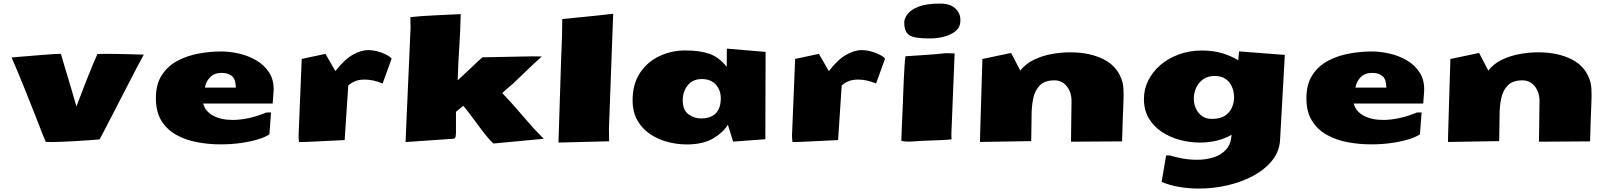

<svg xmlns="http://www.w3.org/2000/svg" viewBox="-20 -804 9146 1094"><path d="M277.3 5.4 240.7 4.4 220.7 -43.9Q208 -77.6 189.9 -123.5Q171.9 -169.4 151.6 -220.2Q131.3 -271 111.6 -320.1Q91.8 -369.1 74.5 -410.2Q57.1 -451.2 45.9 -476.6Q160.6 -485.8 231.7 -491.9Q302.7 -498 327.1 -497.1L339.8 -453.1Q358.9 -389.6 378.2 -325.4Q397.5 -261.2 415.5 -197.3Q419.4 -207 429.9 -234.9Q440.4 -262.7 454.6 -299.6Q468.8 -336.4 484.1 -374.8Q499.5 -413.1 512.9 -445.6Q526.4 -478 535.2 -496.1Q551.8 -497.1 568.4 -497.1Q585 -497.1 601.6 -497.1Q618.7 -497.1 645.8 -496.6Q672.9 -496.1 703.1 -495.4Q733.4 -494.6 759.3 -493.9Q785.2 -493.2 799.3 -492.7L761.2 -421.9L573.2 -58.1L547.4 -9.8Q527.3 -7.8 489.5 -5.1Q451.7 -2.4 409.2 0Q366.7 2.4 330.6 3.9Q294.4 5.4 277.3 5.4Z M1237.3 18.6Q1169.4 18.6 1103.8 6.3Q1038.1 -5.9 984.9 -35.4Q931.6 -64.9 899.9 -115.7Q868.2 -166.5 868.2 -244.1Q868.2 -324.2 902.1 -376.2Q936 -428.2 991.2 -457.5Q1046.4 -486.8 1111.8 -498.8Q1177.2 -510.7 1239.7 -510.7Q1289.6 -510.7 1342.8 -498.5Q1396 -486.3 1441.4 -459.5Q1486.8 -432.6 1514.2 -389.6Q1541.5 -346.7 1539.1 -285.2Q1539.1 -279.3 1538.1 -273.9L1533.7 -213.9H1137.7Q1149.4 -169.4 1194.3 -145Q1239.3 -120.6 1306.6 -120.6Q1348.1 -120.6 1396.5 -130.9Q1444.8 -141.1 1498 -163.1H1524.4L1515.1 -39.1Q1495.6 -24.4 1453.9 -11.2Q1412.1 2 1356 10.3Q1299.8 18.6 1237.3 18.6ZM1323.7 -304.7Q1323.2 -352.5 1301.5 -370.6Q1279.8 -388.7 1243.7 -388.7Q1200.2 -388.7 1176.5 -363.3Q1152.8 -337.9 1147.5 -304.7Z M1684.1 5.4Q1683.1 -2.9 1682.1 -12Q1681.2 -21 1681.2 -30.3L1699.2 -468.3L1834.5 -497.1L1891.1 -398.9Q1942.9 -465.8 1990.7 -492.2Q2038.6 -518.6 2077.1 -518.6Q2104 -518.6 2131.8 -511Q2159.7 -503.4 2181.4 -492.2Q2203.1 -481 2211.4 -469.7L2160.2 -328.1Q2130.4 -340.8 2105 -345.7Q2079.6 -350.6 2059.1 -350.6Q2026.9 -350.6 2005.9 -342.3Q1984.9 -334 1974.9 -325.4Q1964.8 -316.9 1964.4 -316.9L1943.8 -5.9L1732.4 4.4Z M2792 13.7Q2776.4 1 2754.4 -25.9Q2732.4 -52.7 2708.3 -85.4Q2684.1 -118.2 2660.9 -149.2Q2637.7 -180.2 2619.6 -201.2L2578.1 -167V-49.8Q2578.1 -39.1 2576.2 -26.9Q2574.2 -14.6 2565.9 -13.7L2291 5.4L2293.5 -59.6L2319.3 -643.6Q2319.3 -659.2 2318.8 -674.6Q2318.4 -689.9 2318.4 -706.5Q2344.7 -709.5 2382.3 -712.2Q2419.9 -714.8 2461.4 -716.8Q2502.9 -718.8 2540.8 -720.5Q2578.6 -722.2 2605 -723.6Q2604 -668 2601.8 -622.6Q2599.6 -577.1 2596.9 -534.9Q2594.2 -492.7 2591.8 -447.3Q2589.4 -401.9 2587.9 -346.2L2672.9 -425.8Q2689.9 -441.9 2704.8 -456.1Q2719.7 -470.2 2729 -477.5L3008.3 -482.9Q3023.9 -482.9 3038.6 -482.7Q3053.2 -482.4 3067.4 -481.9L3023.9 -442.9L2903.3 -327.6Q2889.2 -315.4 2873.5 -302.2Q2857.9 -289.1 2841.8 -273.9Q2892.6 -220.7 2940.2 -165Q2987.8 -109.4 3028.3 -64.5Q3042 -51.8 3053.7 -38.8Q3065.4 -25.9 3078.1 -13.2Z M3162.1 8.3 3176.8 -453.1Q3178.2 -492.7 3179.7 -528.1Q3181.2 -563.5 3182.4 -603Q3183.6 -642.6 3183.6 -695.3Q3199.7 -697.3 3233.6 -700.4Q3267.6 -703.6 3310.1 -708Q3352.5 -712.4 3395.8 -716.8Q3439 -721.2 3474.1 -725.6L3471.2 -655.8L3449.7 -69.3L3450.7 1Z M3893.1 19Q3838.4 19 3783.7 4.6Q3729 -9.8 3683.8 -40.3Q3638.7 -70.8 3611.6 -118.4Q3584.5 -166 3584.5 -232.4Q3584.5 -325.7 3626.7 -388.9Q3668.9 -452.1 3737.5 -484.4Q3806.2 -516.6 3885.3 -516.6Q3966.8 -516.6 4022.2 -497.3Q4077.6 -478 4120.6 -422.9L4121.6 -526.9L4342.3 -508.3L4340.8 -10.7L4157.2 2.9L4127.4 -93.3Q4099.1 -47.4 4041.5 -14.2Q3983.9 19 3893.1 19ZM3976.1 -128.9Q4086.9 -131.3 4086.9 -244.1Q4086.9 -290.5 4058.6 -322Q4030.3 -353.5 3979.5 -353.5Q3926.3 -353.5 3898.2 -317.4Q3870.1 -281.2 3870.1 -231.9Q3870.1 -177.7 3902.3 -153.3Q3934.6 -128.9 3976.1 -128.9Z M4495.6 5.4Q4494.6 -2.9 4493.7 -12Q4492.7 -21 4492.7 -30.3L4510.7 -468.3L4646 -497.1L4702.6 -398.9Q4754.4 -465.8 4802.2 -492.2Q4850.1 -518.6 4888.7 -518.6Q4915.5 -518.6 4943.4 -511Q4971.2 -503.4 4992.9 -492.2Q5014.6 -481 5022.9 -469.7L4971.7 -328.1Q4941.9 -340.8 4916.5 -345.7Q4891.1 -350.6 4870.6 -350.6Q4838.4 -350.6 4817.4 -342.3Q4796.4 -334 4786.4 -325.4Q4776.4 -316.9 4775.9 -316.9L4755.4 -5.9L4543.9 4.4Z M5451.2 -672.9Q5447.3 -643.1 5420.9 -623.5Q5394.5 -604 5356.9 -594.5Q5319.3 -585 5281.2 -585Q5226.6 -585 5193.8 -591.3Q5161.1 -597.7 5146.7 -617.4Q5132.3 -637.2 5132.3 -676.3Q5132.3 -698.2 5150.9 -723.4Q5169.4 -748.5 5214.1 -766.1Q5258.8 -783.7 5336.9 -783.7Q5396.5 -783.7 5427 -752.7Q5457.5 -721.7 5451.2 -672.9ZM5163.6 2.9Q5151.4 2.9 5139.4 2.2Q5127.4 1.5 5115.7 -2Q5115.7 -20.5 5118.2 -74Q5120.6 -127.4 5124 -203.1Q5125 -234.9 5126.5 -274.2Q5127.9 -313.5 5129.9 -353.8Q5131.8 -394 5134 -428.2Q5136.2 -462.4 5139.2 -483.4Q5195.3 -487.3 5253.9 -491Q5312.5 -494.6 5370.6 -501H5372.6Q5396 -501 5419.4 -499.5L5400.9 -43.5V-40Q5400.9 -32.7 5401.1 -25.4Q5401.4 -18.1 5401.9 -10.3Q5384.3 -7.8 5355.2 -6.3Q5326.2 -4.9 5291.7 -3.7Q5257.3 -2.4 5223.6 -1Q5189.9 0.5 5164.1 2.9Z M5564 4.9Q5564 -7.3 5564.9 -45.4Q5565.9 -83.5 5567.6 -135.7Q5569.3 -188 5570.8 -243.9Q5572.3 -299.8 5574 -349.4Q5575.7 -398.9 5576.7 -431.4Q5577.6 -463.9 5577.6 -467.8L5741.2 -502.4L5793.5 -401.9Q5824.2 -440.9 5871.3 -463.6Q5918.5 -486.3 5972.4 -496.1Q6026.4 -505.9 6077.6 -505.9Q6192.4 -505.9 6272.5 -463.9Q6352.5 -421.9 6376 -334.5Q6379.9 -317.4 6381.1 -299.3Q6382.3 -281.2 6382.3 -263.7Q6382.3 -245.6 6381.1 -217.8Q6379.9 -189.9 6377.9 -138.7Q6376 -87.4 6373.5 1.5L6082.5 3.4L6085.4 -229Q6085.4 -278.8 6058.3 -312.5Q6031.2 -346.2 5987.8 -346.2Q5933.1 -346.2 5905 -317.6Q5877 -289.1 5867.4 -243.9Q5857.9 -198.7 5857.9 -147.9Q5857.9 -134.8 5857.4 -110.6Q5856.9 -86.4 5856.7 -61Q5856.4 -35.6 5856 -17.8Q5855.5 0 5855.5 0Z M6811 270.5Q6753.9 270.5 6699.5 261.2Q6645 252 6598.6 232.4L6624.5 82H6647.5Q6679.7 92.3 6719.7 99.4Q6759.8 106.4 6800.3 106.4Q6849.1 106.4 6892.8 93.3Q6936.5 80.1 6965.3 49.1Q6994.1 18.1 6997.1 -36.1Q6960.4 -14.2 6913.8 -2.9Q6867.2 8.3 6816.9 8.3Q6759.3 8.3 6702.6 -6.8Q6646 -22 6599.6 -52.7Q6553.2 -83.5 6525.6 -130.1Q6498 -176.8 6498 -239.7Q6498 -296.9 6523.4 -346.9Q6548.8 -397 6593.8 -435.1Q6638.7 -473.1 6698.7 -494.6Q6758.8 -516.1 6827.6 -516.1Q6893.1 -516.1 6943.8 -500.7Q6994.6 -485.4 7035.2 -460.9L7040 -511.2L7300.8 -491.2L7273.9 -9.3Q7271 57.1 7229.7 109.1Q7188.5 161.1 7121.6 197.3Q7054.7 233.4 6973.9 252Q6893.1 270.5 6811 270.5ZM6885.3 -126.5Q6931.6 -126.5 6959.2 -144.5Q6986.8 -162.6 6999.3 -190.9Q7011.7 -219.2 7011.7 -250Q7011.7 -280.3 7000.2 -308.1Q6988.8 -335.9 6964.4 -353.5Q6939.9 -371.1 6901.4 -371.1Q6861.8 -371.1 6835.2 -352.1Q6808.6 -333 6795.4 -303.5Q6782.2 -273.9 6782.2 -242.2Q6782.2 -212.9 6793.7 -186.5Q6805.2 -160.2 6828.1 -143.3Q6851.1 -126.5 6885.3 -126.5Z M7793 18.6Q7725.1 18.6 7659.4 6.3Q7593.8 -5.9 7540.5 -35.4Q7487.3 -64.9 7455.6 -115.7Q7423.8 -166.5 7423.8 -244.1Q7423.8 -324.2 7457.8 -376.2Q7491.7 -428.2 7546.9 -457.5Q7602.1 -486.8 7667.5 -498.8Q7732.9 -510.7 7795.4 -510.7Q7845.2 -510.7 7898.4 -498.5Q7951.7 -486.3 7997.1 -459.5Q8042.5 -432.6 8069.8 -389.6Q8097.2 -346.7 8094.7 -285.2Q8094.7 -279.3 8093.8 -273.9L8089.4 -213.9H7693.4Q7705.1 -169.4 7750 -145Q7794.9 -120.6 7862.3 -120.6Q7903.8 -120.6 7952.1 -130.9Q8000.5 -141.1 8053.7 -163.1H8080.1L8070.8 -39.1Q8051.3 -24.4 8009.5 -11.2Q7967.8 2 7911.6 10.3Q7855.5 18.6 7793 18.6ZM7879.4 -304.7Q7878.9 -352.5 7857.2 -370.6Q7835.4 -388.7 7799.3 -388.7Q7755.9 -388.7 7732.2 -363.3Q7708.5 -337.9 7703.1 -304.7Z M8230.5 4.9Q8230.5 -7.3 8231.4 -45.4Q8232.4 -83.5 8234.1 -135.7Q8235.8 -188 8237.3 -243.9Q8238.8 -299.8 8240.5 -349.4Q8242.2 -398.9 8243.2 -431.4Q8244.1 -463.9 8244.1 -467.8L8407.7 -502.4L8460 -401.9Q8490.7 -440.9 8537.8 -463.6Q8585 -486.3 8638.9 -496.1Q8692.9 -505.9 8744.1 -505.9Q8858.9 -505.9 8939 -463.9Q9019 -421.9 9042.5 -334.5Q9046.4 -317.4 9047.6 -299.3Q9048.8 -281.2 9048.8 -263.7Q9048.8 -245.6 9047.6 -217.8Q9046.4 -189.9 9044.4 -138.7Q9042.5 -87.4 9040 1.5L8749 3.4L8752 -229Q8752 -278.8 8724.9 -312.5Q8697.8 -346.2 8654.3 -346.2Q8599.6 -346.2 8571.5 -317.6Q8543.5 -289.1 8533.9 -243.9Q8524.4 -198.7 8524.4 -147.9Q8524.4 -134.8 8523.9 -110.6Q8523.4 -86.4 8523.2 -61Q8522.9 -35.6 8522.5 -17.8Q8522 0 8522 0Z"/></svg>

Font: Seymour One
Style: Regular
Weight: 400
Designer: Vernon Adams
Foundry: Vernon Adams
Version: Version 1.100; ttfautohint (v1.8.4.7-5d5b);gftools[0.9.33]